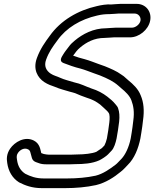

<svg xmlns="http://www.w3.org/2000/svg" viewBox="-20 -762 797 992"><path d="M655.4 -47C646.2 -1.1 627.5 37.4 607.7 58.5C592.7 73.2 587.3 80.9 577.5 88.5C546.7 112.2 511.3 136.6 474.1 145.7C429.2 155.5 378.1 160 326.1 160H206.1C165.2 160 137.3 149.3 110.3 135.7C86.1 119.8 72.3 96.6 67.9 63.7C65 47.2 65.8 38.5 73 27.8C83.7 12 105.5 -0.4 125 9.6C137.8 16.3 135.9 24.3 144.8 54.2C150.2 72.2 166.1 75.8 171.6 77.7L182.8 81.7C191.3 84.8 202.4 87 220.6 87H340.6C350 87 362 86.6 370.7 86C410.2 85.9 455.6 83.3 492.9 66.4C505.6 60.6 530.1 44.2 537.8 36L556.8 16C568.9 3.3 577.6 -23.3 582.4 -47C588.3 -76.5 591.8 -105.6 595.5 -132.9C598.6 -160 597.1 -184.2 590 -203.1C588.3 -209.5 582.5 -216 582.5 -216L576.3 -223.7C564.1 -239 548.3 -252 534.3 -262.8C511.7 -280.2 484.6 -295 452.3 -304.9C421.2 -316 397.8 -329.4 363.9 -336.4C338.9 -343.9 309.6 -351.4 293.5 -359C271.8 -369.2 258.4 -370.7 241.8 -381.6C219.1 -396.8 206 -420.4 218.3 -453.9C232.9 -493.9 251.3 -519.4 276.6 -553.4C321.7 -617.7 396.2 -662.4 482 -681.7C506 -687.4 523.6 -689 545.6 -689C562.1 -689 582.8 -692 592.1 -692H676.1C695 -692 709.5 -673.9 705.8 -655C702.1 -636.5 681 -619 661.6 -619H577.6C560.6 -619 539.6 -616 529 -616C462 -616 406.6 -585.9 366.7 -552.7C355.1 -543 344.3 -533.5 334.3 -519.2C327.9 -510 316 -496.6 306.9 -481.3C299 -468.2 282.8 -446.2 307.6 -436.5C332.3 -426.8 365.1 -414.9 395.5 -407.7C420.1 -400.9 439.5 -392.6 462.8 -384.3L496 -372.4C536.7 -355.9 565.5 -342.1 591.7 -319L605.6 -306.8C629 -287.7 650.1 -267.2 658.9 -243.6C669.4 -215.5 675.2 -183.7 668.5 -137.4C665.9 -117.6 663.5 -92.6 660.2 -76C658.2 -66.1 657.2 -56.2 655.4 -47ZM350.6 37H230.6C222.1 37 218.1 35.6 206.1 33.6L196.9 30.3C195.3 29.7 194.8 29.6 193.2 28.9C188.4 11.5 186.3 -19.6 155.2 -35.6C108 -60 55.3 -27.8 32.2 6.2C13.4 33.9 13.9 59.6 17.4 80.3C23.3 122.6 43.7 158.2 77.9 179.8C78.2 180 78.9 180.4 79.5 180.7C109.4 195.9 145.5 210 196.1 210H316.1C371.2 210 426.6 205.2 476.1 194.3C526.1 182.4 570 153.5 604.2 125.1C621 112 631.2 98.8 640.2 90C674.3 57 695 4.8 705.4 -47C707.3 -56.8 708.9 -66.1 710.3 -76.8C714 -95.6 716.8 -123.3 719 -140.6C726.3 -191 722.3 -233.6 707.1 -268.9C694.1 -303 667.5 -327.2 643 -347.2L630.1 -358.6C623.5 -365.1 616.1 -371.2 606.8 -376.7C583.2 -394.3 551.1 -407.8 522.1 -419.6L488.1 -431.7C466 -439.6 444.9 -448.6 417 -456.3C396.5 -461.1 378.6 -466.9 357.8 -474.5C370.4 -491.2 377.2 -502.6 395 -517.3C427 -544 467.7 -566 519 -566C535.7 -566 556.6 -569 567.6 -569H651.6C698.2 -569 746.3 -607.4 755.8 -655C765.2 -702.2 733.3 -742 686.1 -742H602.1C586.6 -742 568.7 -739.2 556.3 -739C530.2 -740.7 503 -735.8 479.9 -730.3C384.1 -708.8 293.8 -657.3 236.9 -576.6C212.6 -543.9 188.1 -509.8 170.6 -462.1C148.8 -402.6 175.5 -360.3 207.9 -338.4C228.6 -324.9 244.9 -320 265.5 -312.6C287.5 -302.7 319.7 -294.6 341.6 -288C350.7 -285.2 360 -283.7 367.9 -280.7C386.5 -271.9 407.9 -264.3 427.9 -257.1C457.3 -248.2 476.8 -237.5 497.5 -221.8C511 -209.1 522.4 -199.9 534.5 -187.6L541.1 -179.3C547.7 -171 547.2 -149.5 544.8 -129.1C541.3 -102.5 537.7 -73.7 532.4 -47C529.7 -33.8 524.8 -21.1 519.6 -10.6L506.4 3.2C499.4 7.9 484.1 18.4 477.8 22.4C456.8 31.3 415.6 36 379.8 36C369.9 36 359.8 37 350.6 37Z"/></svg>

Font: Smoothie
Style: OutlineIt
Weight: 400
Foundry: Cannot Into Space Fonts
Version: Version 0.8